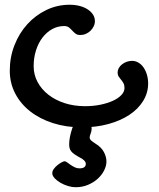

<svg xmlns="http://www.w3.org/2000/svg" viewBox="-20 -535 666 805"><path d="M249 -425.8Q221.7 -425.8 198.5 -412.8Q175.3 -399.9 158 -377.2Q140.6 -354.5 130.9 -323.7Q121.1 -293 121.1 -257.8Q121.1 -221.7 137.5 -191.2Q153.8 -160.6 182.9 -137.9Q211.9 -115.2 251.2 -102.5Q290.5 -89.8 336.9 -89.8Q370.6 -89.8 400.6 -95.9Q430.7 -102.1 453.1 -112.3Q475.6 -122.6 488.8 -136.5Q502 -150.4 502 -166Q502 -178.2 497.6 -186.3Q493.2 -194.3 487.5 -200.9Q481.9 -207.5 477.5 -214.1Q473.1 -220.7 473.1 -231Q473.1 -240.7 478 -249.5Q482.9 -258.3 491.5 -265.1Q500 -272 511 -275.9Q522 -279.8 533.7 -279.8Q547.9 -279.8 560.3 -272.5Q572.8 -265.1 581.8 -252.2Q590.8 -239.3 595.9 -221.9Q601.1 -204.6 601.1 -185.1Q601.1 -145.5 580.1 -111.6Q559.1 -77.6 522 -53.2Q484.9 -28.8 434.1 -14.9Q383.3 -1 323.7 -1Q257.8 -1 202.1 -18.8Q146.5 -36.6 106.2 -68.4Q65.9 -100.1 43.5 -143.6Q21 -187 21 -238.8Q21 -295.4 40.8 -345.7Q60.5 -396 94.7 -433.6Q128.9 -471.2 174.6 -493.2Q220.2 -515.1 272 -515.1Q294.9 -515.1 314.2 -510Q333.5 -504.9 347.7 -495.6Q361.8 -486.3 369.9 -473.9Q377.9 -461.4 377.9 -446.8Q377.9 -435.1 372.8 -424.6Q367.7 -414.1 359.4 -406Q351.1 -397.9 340.1 -393.1Q329.1 -388.2 316.9 -388.2Q304.2 -388.2 296.6 -394Q289.1 -399.9 282.7 -407Q276.4 -414.1 269 -419.9Q261.7 -425.8 249 -425.8ZM283.2 2Q287.6 -10.7 300 -16.4Q312.5 -22 331.1 -22Q346.7 -22 355.5 -15.1Q364.3 -8.3 364.3 3.9Q364.3 14.6 360.1 24.9Q356 35.2 356 41Q356 48.3 362.3 54.2Q368.7 60.1 379.9 66.9Q404.8 82 415.5 102.3Q426.3 122.6 426.3 142.1Q426.3 159.7 417 178.7Q407.7 197.8 390.6 213.6Q373.5 229.5 349.6 239.7Q325.7 250 296.9 250Q282.2 250 265.1 244.9Q248 239.7 233.4 231.2Q218.8 222.7 209 212.2Q199.2 201.7 199.2 190.9Q199.2 182.1 205.6 173.3Q211.9 164.6 220.7 157.5Q229.5 150.4 238 145.8Q246.6 141.1 251 141.1Q255.4 141.1 261.5 145.8Q267.6 150.4 275.6 156Q283.7 161.6 293.2 166.3Q302.7 170.9 313 170.9Q339.8 170.9 339.8 151.9Q339.8 145 333.3 138.2Q326.7 131.3 315.9 126Q302.2 118.7 293.2 112.5Q284.2 106.4 279.1 100.1Q273.9 93.8 272 86.7Q270 79.6 270 70.8Q270 55.7 273.2 39.1Q276.4 22.5 283.2 2Z"/></svg>

Font: Gochi Hand Cyrillic
Style: Regular
Weight: 400
Designer: Juan Pablo del Peral; Denis Ignatov
Foundry: Juan Pablo del Peral; Denis Ignatov
Version: Version 1.00 June 29, 2018, initial release